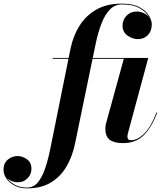

<svg xmlns="http://www.w3.org/2000/svg" viewBox="-212 -780 902 1060"><path d="M656 -158Q624.5 -75.5 580.8 -32.8Q537 10 468 10Q417.5 10 393.5 -8.5Q369.5 -27 369.5 -70.5Q369.5 -74.5 370.2 -82Q371 -89.5 372.5 -95L471.5 -455.5H299L202.5 11.5Q188 83 155.2 139Q122.5 195 69 227.5Q15.5 260 -62 260Q-102.5 260 -131.8 244.5Q-161 229 -176.8 205.5Q-192.5 182 -192.5 157Q-192.5 121 -168.8 101.2Q-145 81.5 -114.5 81.5Q-88.5 81.5 -63.5 99Q-38.5 116.5 -38.5 152Q-38.5 182.5 -60.2 204.5Q-82 226.5 -113.5 226.5Q-129.5 226.5 -145.8 220.2Q-162 214 -173.5 202Q-159 224.5 -130.2 240Q-101.5 255.5 -62.5 255.5Q-27 255.5 -3 226.8Q21 198 37.5 149Q54 100 66 40L166 -455.5H79.5V-460H167L177.5 -511.5Q191.5 -581 226.5 -637.2Q261.5 -693.5 319.5 -726.8Q377.5 -760 460 -760Q522 -760 558.2 -740.2Q594.5 -720.5 610.2 -693.8Q626 -667 626 -646Q626 -609.5 604.8 -586.8Q583.5 -564 549.5 -564Q519.5 -564 492 -583.5Q464.5 -603 464.5 -638.5Q464.5 -670.5 486.8 -693.5Q509 -716.5 542.5 -716.5Q561.5 -716.5 580 -708.2Q598.5 -700 610.5 -685.5Q596 -712.5 559.8 -734Q523.5 -755.5 460.5 -755.5Q421.5 -755.5 394 -726.8Q366.5 -698 347.8 -649Q329 -600 316.5 -540L300 -460H606.5L494 -43.5Q491.5 -33.5 491.5 -25Q491.5 -17 496 -11.2Q500.5 -5.5 510 -5.5Q547 -5.5 584.8 -43.2Q622.5 -81 652 -159.5Z"/></svg>

Font: Bodoni* 36pt
Style: Bold Italic
Weight: 700
Italic angle: -13°
Version: Version 2.3